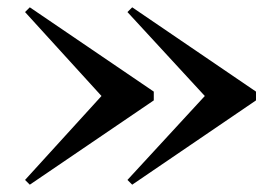

<svg xmlns="http://www.w3.org/2000/svg" viewBox="-20 -650 744 525"><path d="M341.5 -145 328.5 -158 540 -387.5 328.5 -617 341.5 -630 680 -399.5V-375.5ZM61.5 -145 48.5 -158 257.5 -387.5 48.5 -617 61.5 -630 400.5 -399.5V-375.5Z"/></svg>

Font: Bodoni Moda 9pt Medium
Style: Regular
Weight: 500
Designer: Owen Earl
Foundry: indestructible type
Version: Version 2.005